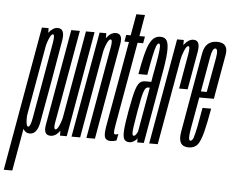

<svg xmlns="http://www.w3.org/2000/svg" viewBox="-136 -794 1316 1086"><g transform="rotate(5 521.5 -251.0)"><path d="M-76 220H-27.5L107.5 -542L107 -600H69ZM52 3Q94.5 3 106.8 -66.8Q119 -136.5 149 -301Q177.5 -466.5 189.5 -536Q201.5 -605.5 158.5 -605.5Q133 -605.5 109.2 -576.2Q85.5 -547 78 -504.5L96 -479Q101 -510.5 113 -539Q125 -567.5 134.5 -567.5Q146.5 -567.5 138 -518.2Q129.5 -469 100 -301Q70.5 -133 61.5 -84Q52.5 -35 40 -35Q31 -35 28.8 -63.5Q26.5 -92 32.5 -125L5.5 -97.5Q-2.5 -55 11.8 -26Q26 3 52 3Z M224 0H262.5L368 -600H319L223.5 -58.5ZM284.5 -600H235.5L166 -206.5Q150 -113.5 139.2 -54Q128.5 5.5 171 5.5Q201 5.5 224.2 -29Q247.5 -63.5 255 -106.5L235 -120.5Q230 -90.5 218 -61.8Q206 -33 196 -33Q183.5 -33 190.5 -72.5Q197.5 -112 214 -203Z M289.5 0H338.5L435 -547L434.5 -600H396.5ZM374 0H422.5L491 -390Q507.5 -484 518.5 -544.8Q529.5 -605.5 488.5 -605.5Q458.5 -605.5 434.5 -571.5Q410.5 -537.5 402.5 -493.5L423 -480.5Q428 -510.5 440 -538.8Q452 -567 462 -567Q474 -567 467.2 -527.5Q460.5 -488 444 -397Z M512 5.5Q528.5 5.5 545 -0.5L552.5 -38.5Q544 -34 536 -34Q528 -34 526.8 -42.5Q525.5 -51 531.5 -86.5L615.5 -561.5H647L654 -600H622.5L643.5 -721.5H594.5L573 -600H547.5L541 -561.5H566.5L479.5 -73Q471.5 -24.5 480.2 -9.5Q489 5.5 512 5.5Z M618 3Q626 3 632.5 0.5Q639 -2 645.2 -6Q651.5 -10 655.8 -14.5Q660 -19 662.5 -24.5V0H700L768 -386.5Q784.5 -475 786.8 -522.2Q789 -569.5 778.2 -588Q767.5 -606.5 742 -606.5Q722.5 -606.5 708 -596.5Q693.5 -586.5 681.2 -562.5Q669 -538.5 658.2 -495.2Q647.5 -452 635.5 -385.5H686Q698.5 -457 707 -496.5Q715.5 -536 722 -552Q728.5 -568 735.5 -568Q743 -568 743.5 -551.8Q744 -535.5 738 -496Q732 -456.5 718.5 -386L712 -348H679.5Q666.5 -348 656.8 -343.8Q647 -339.5 639.5 -328.2Q632 -317 625.5 -297.2Q619 -277.5 612.5 -246.8Q606 -216 598 -173Q584.5 -97 582.2 -59.5Q580 -22 589.5 -9.5Q599 3 618 3ZM639.5 -35.5Q633.5 -35.5 631.8 -45.8Q630 -56 634.2 -86Q638.5 -116 648.5 -175Q656.5 -219.5 662.2 -247.2Q668 -275 673.5 -289.5Q679 -304 684.2 -309.2Q689.5 -314.5 696 -314.5H706.5L662 -62Q660 -57 656.5 -50.8Q653 -44.5 648.5 -40Q644 -35.5 639.5 -35.5Z M872 -324H920.5Q946.5 -472.5 958.5 -539.2Q970.5 -606 929.5 -606Q902.5 -606 879.2 -576.8Q856 -547.5 848.5 -501L865.5 -488.5Q869.5 -510.5 881.2 -539Q893 -567.5 903.5 -567.5Q915 -567.5 906.2 -519Q897.5 -470.5 872 -324ZM730.5 0H779L874.5 -539V-600H836.5Z M954 3 961 -35.5Q946 -35.5 957.5 -101Q968.5 -166 993.5 -302Q1021.5 -461.5 1031 -515Q1040 -567.5 1056.5 -567.5Q1074 -567.5 1065 -515Q1055 -463.5 1029.5 -318.5H990L983.5 -283.5H1073.5Q1075 -293 1076 -301.5Q1105 -466 1117.5 -536.5Q1129.5 -606 1063 -606Q997.5 -606 984.5 -534Q972 -462 943.5 -302Q920.5 -168 905 -82Q889.5 3 954 3ZM961 -35.5 954 3Q985.5 3 1003.5 -17Q1020.5 -37 1035 -92Q1048.5 -146.5 1062.5 -226.5H1013.5Q1003 -166.5 993.5 -116Q983 -65.5 977 -50Q969 -35.5 961 -35.5Z"/></g></svg>

Font: Anybody UltraCondensed Light
Style: Italic
Weight: 300
Width: 1
Italic angle: -10°
Version: Version 1.113;gftools[0.9.25]